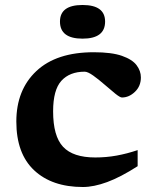

<svg xmlns="http://www.w3.org/2000/svg" viewBox="-20 -738 618 770"><path d="M356 -528.5Q428 -528.5 469.2 -514Q510.5 -499.5 527.8 -476.5Q545 -453.5 545 -427.5Q545 -392.5 521.2 -369.8Q497.5 -347 469 -347Q461.5 -347 442.2 -362.5Q423 -378 399.2 -398.8Q375.5 -419.5 353.8 -435Q332 -450.5 319.5 -450.5Q259.5 -450.5 226.2 -414Q193 -377.5 193 -291.5Q193 -192 233 -149.2Q273 -106.5 362 -106.5Q406 -106.5 447.5 -114Q489 -121.5 532 -136V-71.5Q463.5 -27.5 409.8 -7.8Q356 12 312.5 12Q188.5 12 117 -55Q45.5 -122 45.5 -250.5Q45.5 -377.5 125.8 -453Q206 -528.5 356 -528.5ZM311 -583Q220.5 -583 220.5 -651.5Q220.5 -718 311 -718Q401.5 -718 401.5 -651.5Q401.5 -583 311 -583Z"/></svg>

Font: Newsreader Caption SemiBold
Style: Regular
Weight: 600
Designer: Hugues Gentile
Foundry: Production Type
Version: Version 1.001